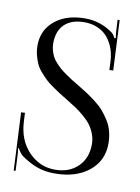

<svg xmlns="http://www.w3.org/2000/svg" viewBox="-87 -806 652 893"><g transform="rotate(10 239.0 -359.5)"><path d="M27.8 -245.1 45.9 -246.1 47.9 -205.1Q52.2 -118.2 104 -64Q155.8 -9.8 228.5 -9.8Q295.9 -9.8 336.9 -50Q377.9 -90.3 377.9 -155.8Q377.9 -181.2 369.1 -204.1Q360.4 -227.1 347.4 -244.6Q334.5 -262.2 312.7 -280.8Q291 -299.3 272.2 -311.8Q253.4 -324.2 226.1 -340.8Q201.7 -355.5 188.7 -363.8Q175.8 -372.1 153.8 -387.5Q131.8 -402.8 119.6 -414.6Q107.4 -426.3 91.8 -444.1Q76.2 -461.9 68.4 -479Q60.5 -496.1 54.7 -518.3Q48.8 -540.5 48.8 -564.9Q48.8 -637.7 103 -682.4Q157.2 -727.1 246.1 -727.1Q319.8 -727.1 378.9 -683.1Q383.3 -679.7 388.7 -671.6Q394 -663.6 395 -660.2L401.9 -662.1Q399.4 -669.9 397.9 -693.8L395 -747.1H404.8L416 -511.2L397.9 -510.3L396 -552.2Q394.5 -583 384.8 -610.4Q375 -637.7 357.2 -660.2Q339.4 -682.6 310.5 -695.8Q281.7 -709 246.1 -709Q185.1 -709 152.1 -677.5Q119.1 -646 119.1 -586.9Q119.1 -569.8 123.8 -553.7Q128.4 -537.6 134.8 -525.1Q141.1 -512.7 154.1 -498.8Q167 -484.9 177 -476.1Q187 -467.3 206.1 -454.1Q225.1 -440.9 235.8 -434.1Q246.6 -427.2 269 -414.1Q295.9 -397.9 314 -386Q332 -374 355.7 -356Q379.4 -337.9 394.8 -319.8Q410.2 -301.8 424.6 -279.1Q439 -256.3 446 -229.2Q453.1 -202.1 453.1 -171.9Q453.1 -90.8 391.8 -41.5Q330.6 7.8 230 7.8Q185.1 7.8 148.4 -5.1Q111.8 -18.1 71.8 -45.9Q66.4 -49.8 57.6 -61.3Q48.8 -72.8 46.9 -79.1L43 -78.1Q45.9 -64.5 46.9 -35.2L49.8 27.3L41 27.8Z"/></g></svg>

Font: FoglihtenNo07calt
Style: Regular
Weight: 500
Designer: gluk (gluksza@wp.pl)
Foundry: gluk (gluksza@wp.pl)
Version: Version 0.844